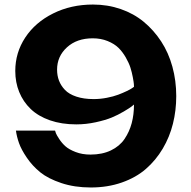

<svg xmlns="http://www.w3.org/2000/svg" viewBox="-20 -807 838 841"><path d="M49.8 -234.9H221.2Q222.2 -230.5 224.9 -223.4Q227.5 -216.3 239.3 -198.2Q251 -180.2 266.6 -166.3Q282.2 -152.3 311.3 -141.1Q340.3 -129.9 376 -129.9Q427.7 -129.9 465.8 -148.2Q503.9 -166.5 525.4 -198.2Q546.9 -230 556.9 -267.6Q566.9 -305.2 566.9 -349.1Q563 -345.7 555.4 -339.8Q547.9 -334 522.5 -318.8Q497.1 -303.7 469.5 -292.2Q441.9 -280.8 399.4 -271.5Q356.9 -262.2 314 -262.2Q250 -262.2 198.7 -280Q147.5 -297.9 114.5 -329.6Q81.5 -361.3 64.2 -403.8Q46.9 -446.3 46.9 -496.1Q46.9 -576.2 90.6 -642.6Q134.3 -709 212.6 -748Q291 -787.1 387.2 -787.1Q451.7 -787.1 508.8 -767.3Q565.9 -747.6 609.9 -711.2Q653.8 -674.8 686 -625.5Q718.3 -576.2 735.1 -514.9Q752 -453.6 752 -386.2Q752 -323.2 737.5 -265.1Q723.1 -207 692.9 -156Q662.6 -105 619.1 -67.1Q575.7 -29.3 513.7 -7.6Q451.7 14.2 377.9 14.2Q306.6 14.2 248.8 -5.1Q190.9 -24.4 156.5 -52.2Q122.1 -80.1 97.7 -116Q73.2 -151.9 63.2 -180.4Q53.2 -209 49.8 -234.9ZM390.1 -373Q419.4 -373 448.2 -378.7Q477.1 -384.3 497.6 -392.1Q518.1 -399.9 534.4 -407.7Q550.8 -415.5 558.6 -420.9L566.9 -426.8Q566.9 -431.2 566.4 -438.7Q565.9 -446.3 561.8 -468.5Q557.6 -490.7 551.3 -510.7Q544.9 -530.8 531 -555.2Q517.1 -579.6 499 -597.4Q481 -615.2 451.4 -627.2Q421.9 -639.2 386.2 -639.2Q316.4 -639.2 273.2 -599.6Q230 -560.1 230 -502Q230 -476.1 238.3 -454.1Q246.6 -432.1 264.4 -413.3Q282.2 -394.5 314.5 -383.8Q346.7 -373 390.1 -373Z"/></svg>

Font: Sporting Grotesque
Style: Gras
Weight: 700
Designer: Lucas LE BIHAN
Foundry: Lucas LE BIHAN
Version: Version 1.001